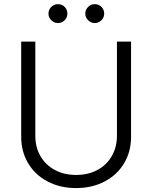

<svg xmlns="http://www.w3.org/2000/svg" viewBox="-20 -911 747 942"><path d="M623 -707V-239.3Q623 -167.5 589.1 -110.4Q555.2 -53.2 493.7 -20.8Q432.1 11.7 353.5 11.7Q274.4 11.7 213.1 -20.8Q151.9 -53.2 117.9 -110.4Q84 -167.5 84 -239.3V-707H153.3V-244.1Q153.3 -189 178.2 -145.5Q203.1 -102.1 248.5 -77.4Q293.9 -52.7 353.5 -52.7Q413.1 -52.7 458.5 -77.4Q503.9 -102.1 528.8 -145.8Q553.7 -189.5 553.7 -244.1V-707ZM217.8 -843.8Q217.8 -863.3 231.4 -877Q245.1 -890.6 263.7 -890.6Q284.2 -890.6 297.4 -877.2Q310.5 -863.8 310.5 -843.8Q310.5 -825.2 297.1 -811.5Q283.7 -797.9 263.7 -797.9Q245.6 -797.9 231.7 -811.8Q217.8 -825.7 217.8 -843.8ZM398.4 -843.8Q398.4 -863.3 412.1 -877Q425.8 -890.6 444.3 -890.6Q464.4 -890.6 477.8 -877.2Q491.2 -863.8 491.2 -843.8Q491.2 -825.2 477.5 -811.5Q463.9 -797.9 444.3 -797.9Q426.3 -797.9 412.4 -811.8Q398.4 -825.7 398.4 -843.8Z"/></svg>

Font: Pretendard Std Light
Style: Regular
Weight: 300
Designer: Base glyphs from Inter by Rasmus Andersson; Hangeul glyphs from Noto Sans CJK(Source Han Sans) by Jang Soo-young and Kan
Foundry: Kil Hyung-jin
Version: Version 1.309